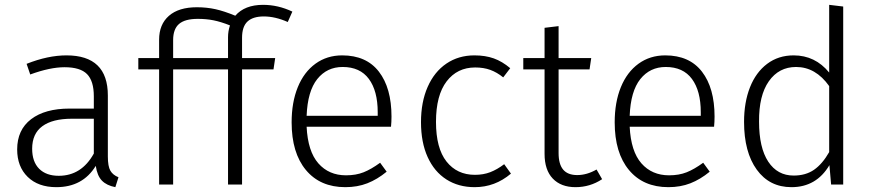

<svg xmlns="http://www.w3.org/2000/svg" viewBox="-20 -763 3612 794"><path d="M470 -30 457 11Q421 4 401.5 -16Q382 -36 376 -77Q322 11 213 11Q138 11 94.5 -31.5Q51 -74 51 -145Q51 -226 108.5 -270Q166 -314 268 -314H368V-365Q368 -428 340 -456.5Q312 -485 247 -485Q187 -485 105 -455L90 -499Q178 -534 255 -534Q426 -534 426 -368V-116Q426 -75 436.5 -57Q447 -39 470 -30ZM368 -128V-272H277Q197 -272 155 -241Q113 -210 113 -148Q113 -94 142 -65Q171 -36 223 -36Q317 -36 368 -128Z M981 -607V-523H1118L1111 -476H981V0H923V-476H696V0H638V-476H552V-523H638V-599Q638 -662 678.5 -697.5Q719 -733 794 -733Q835 -733 871 -725Q907 -717 953 -698Q992 -743 1068 -743Q1130 -743 1189 -715L1170 -672Q1118 -695 1071 -695Q1026 -695 1003.5 -674Q981 -653 981 -607ZM923 -609Q923 -634 931 -658Q893 -673 863 -679Q833 -685 798 -685Q745 -685 720.5 -664Q696 -643 696 -597V-523H923Z M1597 -239H1248Q1253 -137 1296.5 -87.5Q1340 -38 1411 -38Q1452 -38 1483.5 -50.5Q1515 -63 1552 -90L1579 -53Q1540 -21 1499 -5Q1458 11 1408 11Q1304 11 1245 -60Q1186 -131 1186 -257Q1186 -340 1211.5 -402.5Q1237 -465 1284.5 -499.5Q1332 -534 1395 -534Q1495 -534 1547 -466.5Q1599 -399 1599 -281Q1599 -259 1597 -239ZM1542 -299Q1542 -387 1505.5 -436.5Q1469 -486 1397 -486Q1332 -486 1292 -436Q1252 -386 1248 -284H1542Z M2090 -481 2061 -443Q2035 -464 2007.5 -474Q1980 -484 1945 -484Q1871 -484 1827 -426.5Q1783 -369 1783 -259Q1783 -150 1826.5 -95Q1870 -40 1944 -40Q1979 -40 2007.5 -51Q2036 -62 2065 -84L2093 -45Q2027 11 1943 11Q1876 11 1826 -21Q1776 -53 1748.5 -113.5Q1721 -174 1721 -258Q1721 -341 1748.5 -403.5Q1776 -466 1826 -500Q1876 -534 1942 -534Q1987 -534 2022 -521.5Q2057 -509 2090 -481Z M2470 -22Q2420 11 2360 11Q2300 11 2266 -24.5Q2232 -60 2232 -127V-476H2144V-523H2232V-648L2290 -655V-523H2425L2418 -476H2290V-130Q2290 -84 2309 -61.5Q2328 -39 2367 -39Q2407 -39 2447 -62Z M2933 -239H2584Q2589 -137 2632.5 -87.5Q2676 -38 2747 -38Q2788 -38 2819.5 -50.5Q2851 -63 2888 -90L2915 -53Q2876 -21 2835 -5Q2794 11 2744 11Q2640 11 2581 -60Q2522 -131 2522 -257Q2522 -340 2547.5 -402.5Q2573 -465 2620.5 -499.5Q2668 -534 2731 -534Q2831 -534 2883 -466.5Q2935 -399 2935 -281Q2935 -259 2933 -239ZM2878 -299Q2878 -387 2841.5 -436.5Q2805 -486 2733 -486Q2668 -486 2628 -436Q2588 -386 2584 -284H2878Z M3467 -736V0H3417L3410 -80Q3356 11 3253 11Q3162 11 3109.5 -61.5Q3057 -134 3057 -259Q3057 -340 3081.5 -402Q3106 -464 3152.5 -499Q3199 -534 3262 -534Q3351 -534 3409 -463V-743ZM3409 -134V-407Q3353 -486 3272 -486Q3201 -486 3159.5 -427Q3118 -368 3119 -260Q3119 -152 3157 -94.5Q3195 -37 3262 -37Q3312 -37 3346.5 -61Q3381 -85 3409 -134Z"/></svg>

Font: Fira Sans Light
Style: Regular
Weight: 300
Designer: bBox Type GmbH & Carrois Corporate GbR & Edenspiekermann AG
Foundry: bBox Type GmbH & Carrois Corporate GbR & Edenspiekermann AG
Version: Version 4.301